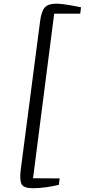

<svg xmlns="http://www.w3.org/2000/svg" viewBox="-20 -863 459 1040"><path d="M157.5 156.5Q109 156.5 97.2 135Q85.5 113.5 92 59L197 -746.5Q204 -802 222.5 -822.5Q241 -843 285.5 -843Q303 -843 324 -840.2Q345 -837.5 365.2 -833.8Q385.5 -830 400.2 -827Q415 -824 419 -823.5L414.5 -789H273.5L159 102.5L303 103.5L299 138Q268 146 230.2 151.2Q192.5 156.5 157.5 156.5Z"/></svg>

Font: Merriweather 28pt Light
Style: Italic
Weight: 300
Italic angle: -7.8°
Version: Version 2.101